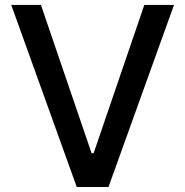

<svg xmlns="http://www.w3.org/2000/svg" viewBox="-20 -747 740 767"><path d="M143.5 -727.3 345.9 -134.9H354L556.5 -727.3H675.1L413.4 0H286.6L24.9 -727.3Z"/></svg>

Font: Cannonade Med
Style: Regular
Weight: 500
Designer: Rasmus Andersson
Foundry: rsms
Version: Version 3.012;git-f93a4a705